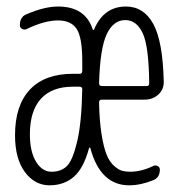

<svg xmlns="http://www.w3.org/2000/svg" viewBox="-20 -550 540 580"><path d="M200.2 -288.1Q136.7 -288.1 103.5 -251.5Q70.3 -214.8 70.3 -144.5Q70.3 -91.8 88.9 -61.5Q107.4 -31.2 135.7 -31.2Q164.1 -31.2 181.6 -47.9Q199.2 -64.5 212.9 -121.6Q226.6 -178.7 228.5 -280.3Q228.5 -288.1 219.7 -288.1ZM358.4 -489.3Q322.3 -489.3 302.2 -446.3Q282.2 -403.3 279.3 -298.8Q279.3 -290 288.1 -290H422.9Q430.7 -290 430.7 -297.9Q429.7 -410.2 411.1 -449.7Q392.6 -489.3 358.4 -489.3ZM129.9 9.8Q85 9.8 55.2 -30.3Q25.4 -70.3 25.4 -141.6Q25.4 -231.4 70.3 -279.3Q115.2 -327.1 200.2 -327.1H220.7Q228.5 -327.1 228.5 -335.9V-365.2Q228.5 -437.5 211.4 -462.9Q194.3 -488.3 155.3 -488.3Q114.3 -488.3 59.6 -461.9Q52.7 -459 46.4 -462.9Q40 -466.8 40 -473.6Q40 -499 59.6 -506.8Q114.3 -530.3 155.3 -530.3Q237.3 -530.3 259.8 -461.9Q261.7 -456.1 264.6 -461.9Q293.9 -530.3 360.4 -530.3Q414.1 -530.3 442.9 -478Q471.7 -425.8 474.6 -304.7Q475.6 -280.3 458.5 -264.6Q441.4 -249 417 -249H287.1Q279.3 -249 279.3 -240.2Q280.3 -185.5 286.6 -145.5Q293 -105.5 301.8 -83.5Q310.5 -61.5 324.2 -49.3Q337.9 -37.1 348.6 -34.2Q359.4 -31.2 373 -31.2Q407.2 -31.2 443.4 -48.8Q450.2 -51.8 456.5 -48.3Q462.9 -44.9 462.9 -38.1Q462.9 -13.7 443.4 -5.9Q405.3 9.8 370.1 9.8Q283.2 9.8 252.9 -102.5Q251 -106.4 249 -102.5Q232.4 -41 202.6 -15.6Q172.9 9.8 129.9 9.8Z"/></svg>

Font: Rounded-X Mgen+ 1mn light
Style: Regular
Weight: 200
Designer: [Source Han Sans]
Ryoko NISHIZUKA  (kana & ideographs); Paul D. Hunt (Latin, Greek & Cyrillic); Wenlong ZHANG  (bopomofo
Version: Version 1.059.20150602